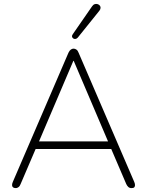

<svg xmlns="http://www.w3.org/2000/svg" viewBox="-20 -961 756 987"><path d="M62 6Q52 6 47 2Q42 -2 42 -9.5Q42 -17 46 -26L332 -690Q337 -701 344 -706Q351 -711 358 -711Q366 -711 373 -706Q380 -701 384 -690L670 -26Q674 -17 674 -9.5Q674 -2 670 2Q666 6 656 6Q646 6 639.5 0Q633 -6 629 -15L548 -204L575 -195H139L167 -204L86 -15Q82 -4 75 1Q68 6 62 6ZM357 -648 178 -228 156 -234H558L538 -228L359 -648ZM380 -768Q375 -762 368.5 -761Q362 -760 357 -763Q352 -766 350.5 -772Q349 -778 354 -785L453 -928Q459 -937 466.5 -939.5Q474 -942 481 -940Q488 -938 492.5 -933Q497 -928 497 -921Q497 -914 491 -906Z"/></svg>

Font: Nunito ExtraLight
Style: Regular
Weight: 200
Designer: Vernon Adams
Foundry: Vernon Adams
Version: Version 3.602